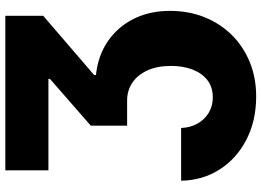

<svg xmlns="http://www.w3.org/2000/svg" viewBox="-150 -618 983 722"><g transform="rotate(-90 341.0 -256.5)"><path d="M22.9 -66.4H221.2Q222.7 -31.2 238 -4.4Q253.4 22.5 278.8 37.6Q304.2 52.7 336.4 52.7Q374.5 52.7 400.9 32.5Q427.2 12.2 440.9 -23.2Q454.6 -58.6 454.6 -104.5Q454.6 -156.2 437.7 -193.1Q420.9 -230 391.6 -249.8Q362.3 -269.5 324.7 -269.5H230V-406.2L405.8 -559.6V-565.4H62V-727.5H643.1V-585L420.4 -393.6V-386.7Q493.7 -378.9 547.9 -341.6Q602.1 -304.2 631.8 -244.4Q661.6 -184.6 661.6 -108.4Q661.6 -37.6 637.7 21.7Q613.8 81.1 570.6 124.5Q527.3 168 468.5 191.9Q409.7 215.8 339.4 215.8Q249 215.8 178 179.4Q106.9 143.1 65.7 79.1Q24.4 15.1 22.9 -66.4Z"/></g></svg>

Font: Inter 24pt Black
Style: Regular
Weight: 900
Designer: Rasmus Andersson
Foundry: rsms
Version: Version 4.001;git-66647c0bb